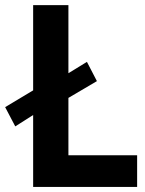

<svg xmlns="http://www.w3.org/2000/svg" viewBox="-35 -740 573 760"><path d="M96.2 -284.7 25.4 -239.7 -14.6 -315.9 96.2 -382.3V-719.7H235.8V-450.2L309.1 -495.1L348.6 -418.9L235.8 -352.5V-125.5H507.8V0H96.2Z"/></svg>

Font: Reddit Sans
Style: Bold
Weight: 700
Designer: Stephen Hutchings
Foundry: Reddit
Version: Version 1.013